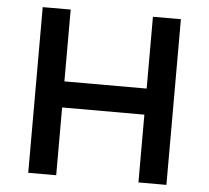

<svg xmlns="http://www.w3.org/2000/svg" viewBox="-51 -753 878 807"><g transform="rotate(5 388.5 -349.5)"><path d="M97 0V-699H215V-396H562V-699H680V0H562V-286H215V0Z"/></g></svg>

Font: Montserrat Alternates
Style: Regular
Weight: 400
Designer: Julieta Ulanovsky
Foundry: Julieta Ulanovsky
Version: Version 2.001